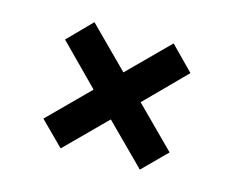

<svg xmlns="http://www.w3.org/2000/svg" viewBox="-64 -552 687 562"><g transform="rotate(15 279.0 -271.0)"><path d="M278.8 -200 158.8 -80 87.5 -151.2 207.5 -271.2 88.8 -391.2 158.8 -462.5 278.8 -342.5 398.8 -462.5 468.8 -391.2 350 -271.2 470 -151.2 398.8 -80Z"/></g></svg>

Font: Cambay
Style: Bold
Weight: 700
Designer: Pooja Saxena
Foundry: Pooja Saxena
Version: Version 1.096;PS 001.096;hotconv 1.0.70;makeotf.lib2.5.58329